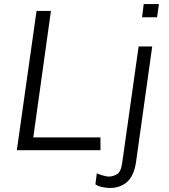

<svg xmlns="http://www.w3.org/2000/svg" viewBox="-20 -740 834 946"><path d="M63 0 160 -686H231L144 -63H475V0ZM522 186Q510 186 496 184Q482 182 470 178Q458 174 450 168L457 114Q468 119 486.5 124.5Q505 130 516 130Q536 130 556 118.5Q576 107 582 63L663 -511H730L650 60Q640 126 606.5 156Q573 186 522 186ZM680 -655 688 -720H763L754 -655Z"/></svg>

Font: Chivo Medium ExtraLight
Style: Italic
Weight: 250
Italic angle: -8.05°
Version: Version 2.002